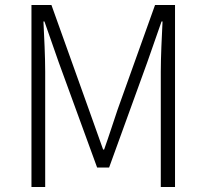

<svg xmlns="http://www.w3.org/2000/svg" viewBox="-20 -749 827 769"><path d="M106 0H161V-462C161 -522 157 -602 154 -663H158L215 -500L369 -78H417L570 -500L627 -663H631C628 -602 624 -522 624 -462V0H681V-729H601L451 -310C433 -257 416 -203 397 -150H393L336 -310L186 -729H106Z"/></svg>

Font: Noto Sans CJK JP Light
Style: Regular
Weight: 300
Designer: Ryoko NISHIZUKA (kana & ideographs); Paul D. Hunt (Latin, Greek & Cyrillic); Wenlong ZHANG (bopomofo); Sandoll Communica
Foundry: Adobe Systems Incorporated
Version: Version 1.004;PS 1.004;hotconv 1.0.82;makeotf.lib2.5.63406